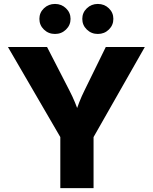

<svg xmlns="http://www.w3.org/2000/svg" viewBox="-20 -970 788 990"><path d="M291 0V-263.2L21 -727.5H222.7L336.9 -505.4Q353.5 -473.6 366.7 -441.7Q379.9 -409.7 393.6 -368.2H362.8Q376 -410.2 388.4 -442.1Q400.9 -474.1 416.5 -505.4L525.4 -727.5H726.6L462.4 -263.2V0ZM484.4 -794.9Q451.2 -794.9 427.7 -817.6Q404.3 -840.3 404.3 -872.6Q404.3 -904.8 427.7 -927.2Q451.2 -949.7 484.4 -949.7Q518.1 -949.7 541.3 -927.2Q564.5 -904.8 564.5 -872.6Q564.5 -840.3 541.3 -817.6Q518.1 -794.9 484.4 -794.9ZM263.7 -794.9Q230 -794.9 206.5 -817.6Q183.1 -840.3 183.1 -872.6Q183.1 -904.8 206.5 -927.2Q230 -949.7 263.7 -949.7Q296.9 -949.7 320.3 -927.2Q343.8 -904.8 343.8 -872.6Q343.8 -840.3 320.3 -817.6Q296.9 -794.9 263.7 -794.9Z"/></svg>

Font: Inter 16pt ExtraBold
Style: Regular
Weight: 800
Version: Version 4.001;git-66647c0bb